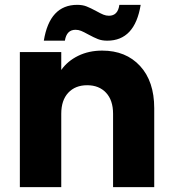

<svg xmlns="http://www.w3.org/2000/svg" viewBox="-20 -773 714 793"><path d="M402 -564Q500 -564 558.5 -500.5Q617 -437 617 -326V0H447V-303Q447 -359 418 -390Q389 -421 340 -421Q291 -421 262 -390Q233 -359 233 -303V0H62V-558H233V-484Q259 -521 303 -542.5Q347 -564 402 -564ZM161 -605Q185 -753 299 -753Q321 -753 337.5 -746.5Q354 -740 378 -727Q396 -717 407 -712.5Q418 -708 430 -708Q467 -708 473 -753H561Q537 -605 423 -605Q401 -605 384.5 -611.5Q368 -618 344 -631Q326 -641 315 -645.5Q304 -650 292 -650Q255 -650 248 -605Z"/></svg>

Font: Fz Poppins
Style: Bold
Weight: 700
Designer: Ninad Kale (Devanagari), Jonny Pinhorn (Latin)
Foundry: Indian Type Foundry
Version: Vit hóa bi Vntype.Com & FontZin.Com